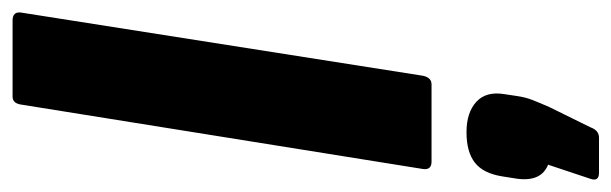

<svg xmlns="http://www.w3.org/2000/svg" viewBox="-362 -362 996 313"><g transform="rotate(-90 136.5 -205.0)"><path d="M30 0Q16 0 18 -14L123 -669Q125 -683 136 -683H260Q275 -683 273 -669L170 -14Q167 0 156 0ZM12 273Q-3 273 2 259L25 190Q-5 178 3 134L6 115Q11 84 28.5 70.5Q46 57 78 57Q110 57 127.5 73Q145 89 140 119L137 139Q135 153 130.5 164.5Q126 176 119 192L86 259Q81 273 69 273Z"/></g></svg>

Font: Sofia Sans Semi Condensed Black
Style: Italic
Weight: 900
Italic angle: -9°
Version: Version 4.100